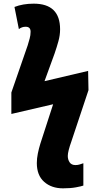

<svg xmlns="http://www.w3.org/2000/svg" viewBox="-20 -788 546 1048"><path d="M435 225V103Q426 106 415.5 109.5Q405 113 392 113Q370 113 360 98Q350 83 350 63Q350 39 370 -17L463 -296L461 -401L223 -345L278 -496Q290 -531 299 -563.5Q308 -596 308 -628Q308 -768 164 -768Q105 -768 59 -750L83 -629Q99 -642 120 -642Q147 -642 147 -615Q147 -596 142 -578Q137 -560 131 -540L42 -283V-166L270 -219L200 -3Q192 23 186.5 50Q181 77 181 102Q181 169 221 204.5Q261 240 324 240Q365 240 394.5 234.5Q424 229 435 225Z"/></svg>

Font: Noto Sans UI SemiCondensed Black
Style: Regular
Weight: 900
Width: 4
Designer: Monotype Design Team
Foundry: Monotype Imaging Inc.
Version: 1.001